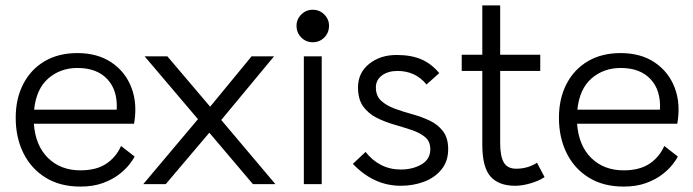

<svg xmlns="http://www.w3.org/2000/svg" viewBox="-20 -680 2559 709"><path d="M477 -102Q472 -91 457.5 -72.5Q443 -54 419 -35.5Q395 -17 359.5 -4Q324 9 277 9Q202 9 148.5 -24Q95 -57 66.5 -114.5Q38 -172 38 -245Q38 -316 66 -370Q94 -424 145 -454Q196 -484 266 -484Q340 -484 391.5 -449.5Q443 -415 465.5 -356Q488 -297 475 -223H105Q111 -142 157.5 -96.5Q204 -51 277 -51Q336 -51 372.5 -75.5Q409 -100 427 -141ZM266 -429Q203 -429 158.5 -390.5Q114 -352 106 -275H411Q415 -346 376.5 -387.5Q338 -429 266 -429Z M509 0 711 -240 514 -472H598L756 -286L909 -472H992L797 -237L997 0H914L753 -190L592 0Z M1102 0V-472H1168V0ZM1135 -524Q1110 -524 1092.5 -541.5Q1075 -559 1075 -585Q1075 -609 1092.5 -626.5Q1110 -644 1135 -644Q1160 -644 1177.5 -626.5Q1195 -609 1195 -585Q1195 -559 1177.5 -541.5Q1160 -524 1135 -524Z M1460 6Q1360 6 1283 -75L1330 -119Q1354 -88 1387 -71Q1420 -54 1460 -54Q1504 -54 1536.5 -73Q1569 -92 1569 -129Q1569 -158 1549.5 -174Q1530 -190 1500 -200Q1470 -210 1435.5 -220Q1401 -230 1371 -245Q1341 -260 1321.5 -286.5Q1302 -313 1302 -357Q1302 -411 1343 -444Q1384 -477 1445 -477Q1498 -477 1535.5 -461Q1573 -445 1602 -410L1555 -368Q1514 -418 1448 -418Q1413 -418 1390.5 -401.5Q1368 -385 1368 -357Q1368 -326 1387.5 -308Q1407 -290 1437 -279Q1467 -268 1501.5 -258.5Q1536 -249 1566 -235Q1596 -221 1615.5 -196Q1635 -171 1635 -129Q1635 -85 1610.5 -54.5Q1586 -24 1546 -9Q1506 6 1460 6Z M1882 6Q1822 6 1791.5 -28Q1761 -62 1761 -146V-418H1685V-478H1761V-660H1827V-478H1975V-418H1827V-151Q1827 -103 1840.5 -80Q1854 -57 1886 -57Q1929 -57 1963 -79L1991 -26Q1970 -12 1939 -3Q1908 6 1882 6Z M2483 -102Q2478 -91 2463.5 -72.5Q2449 -54 2425 -35.5Q2401 -17 2365.5 -4Q2330 9 2283 9Q2208 9 2154.5 -24Q2101 -57 2072.5 -114.5Q2044 -172 2044 -245Q2044 -316 2072 -370Q2100 -424 2151 -454Q2202 -484 2272 -484Q2346 -484 2397.5 -449.5Q2449 -415 2471.5 -356Q2494 -297 2481 -223H2111Q2117 -142 2163.5 -96.5Q2210 -51 2283 -51Q2342 -51 2378.5 -75.5Q2415 -100 2433 -141ZM2272 -429Q2209 -429 2164.5 -390.5Q2120 -352 2112 -275H2417Q2421 -346 2382.5 -387.5Q2344 -429 2272 -429Z"/></svg>

Font: Lil Grotesk
Style: Regular
Weight: 400
Designer: Bastien Sozeau
Foundry: NBR — Bastien Sozeau
Version: Version 4.002; ttfautohint (v1.8.4.7-5d5b)